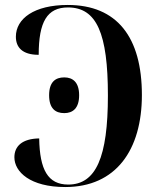

<svg xmlns="http://www.w3.org/2000/svg" viewBox="-20 -744 643 774"><path d="M243 10C448 10 552 -140 552 -361C552 -594 452 -724 253 -724C118 -724 44 -669 44 -596C44 -554 69 -523 136 -523C136 -656 170 -714 254 -714C370 -714 415 -609 415 -359C415 -110 367 0 255 0C173 0 140 -60 138 -186C70 -185 38 -155 38 -110C38 -51 102 10 243 10ZM239 -288C273 -288 299 -307 299 -360C299 -413 273 -432 239 -432C203 -432 178 -413 178 -360C178 -307 203 -288 239 -288Z"/></svg>

Font: Noto Serif Display SemiCondensed SemiBold
Style: Regular
Weight: 600
Width: 4
Designer: Monotype Design Team
Foundry: Monotype Imaging Inc.
Version: Version 2.009